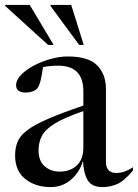

<svg xmlns="http://www.w3.org/2000/svg" viewBox="-20 -752 562 782"><path d="M521.5 -57.5Q484.5 -13.5 456 -1.8Q427.5 10 397.5 10Q354 10 337.2 -18Q320.5 -46 318 -97Q304.5 -50.5 269.2 -20.2Q234 10 186.5 10Q124.5 10 83 -23Q41.5 -56 41.5 -119Q41.5 -150.5 51.8 -175Q62 -199.5 90.8 -221.5Q119.5 -243.5 174.8 -267.5Q230 -291.5 319.5 -322V-380Q319.5 -484.5 217.5 -484.5Q183 -484.5 155 -478.5Q152 -452.5 146.2 -427.8Q140.5 -403 132 -392Q125.5 -384 112.2 -379.5Q99 -375 85 -375Q67 -375 56.2 -382.2Q45.5 -389.5 45.5 -405Q45.5 -426 65.5 -446.8Q85.5 -467.5 117.2 -484.5Q149 -501.5 185.8 -511.8Q222.5 -522 256 -522Q340.5 -522 376 -485.5Q411.5 -449 411.5 -389.5V-93Q411.5 -68.5 423 -58Q434.5 -47.5 453 -47.5Q487.5 -47.5 521.5 -71ZM137 -139.5Q137 -96.5 162 -74.8Q187 -53 223 -53Q266 -53 292.8 -78.2Q319.5 -103.5 319.5 -150.5V-299.5Q242.5 -273 203.2 -248.8Q164 -224.5 150.5 -198.2Q137 -172 137 -139.5ZM198.5 -569H176L1 -728V-732H101ZM321 -569H302.5L185.5 -728V-732H270Z"/></svg>

Font: Newsreader Display
Style: Regular
Weight: 400
Designer: Hugues Gentile
Foundry: Production Type
Version: Version 1.001